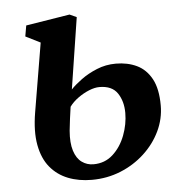

<svg xmlns="http://www.w3.org/2000/svg" viewBox="-46 -608 633 662"><g transform="rotate(-5 271.0 -277.0)"><path d="M246 11Q200.5 11 163.8 -3.5Q127 -18 102.2 -48Q77.5 -78 68.8 -125.2Q60 -172.5 71 -238L111 -476L60 -501.5L66.5 -539L218.5 -563.5L242.5 -552.5L204 -305.5Q218 -320.5 241.8 -338Q265.5 -355.5 296.5 -368.2Q327.5 -381 362.5 -381Q403 -381 435 -365.8Q467 -350.5 485.8 -316Q504.5 -281.5 504.5 -224Q504.5 -177.5 484.2 -135.2Q464 -93 428.2 -60Q392.5 -27 345.8 -8Q299 11 246 11ZM256 -42Q295.5 -42 323.2 -67.2Q351 -92.5 365.8 -131.2Q380.5 -170 380.5 -209Q380.5 -249 361.8 -277.2Q343 -305.5 299 -305.5Q283 -305.5 263.2 -297.5Q243.5 -289.5 225 -276.2Q206.5 -263 194.5 -246.5Q191.5 -226 188.8 -205.5Q186 -185 184 -164.5Q180.5 -122.5 189.2 -95Q198 -67.5 215.8 -54.8Q233.5 -42 256 -42Z"/></g></svg>

Font: Merriweather 28pt SemiBold
Style: Italic
Weight: 600
Italic angle: -7.8°
Version: Version 2.101